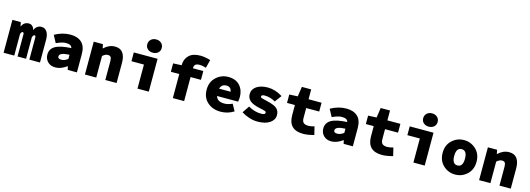

<svg xmlns="http://www.w3.org/2000/svg" viewBox="7 -1791 7786 2823"><g transform="rotate(15 3900.0 -379.0)"><path d="M26 0V-500H154L166 -440H170Q200 -512 276 -512Q307 -512 329.5 -491Q352 -470 360 -432Q371 -466 399.5 -489Q428 -512 468 -512Q521 -512 550.5 -468Q580 -424 580 -348V0H418V-336Q418 -366 401 -366Q381 -366 368 -328V0H238V-336Q238 -366 218 -366Q201 -366 188 -328V0Z M816 12Q741 12 697.5 -32.5Q654 -77 654 -142Q654 -227 728 -271Q802 -315 970 -324Q961 -376 874 -376Q820 -376 730 -334L670 -446Q789 -512 908 -512Q1019 -512 1080.5 -454.5Q1142 -397 1142 -278V0H1002L990 -52H986Q899 12 816 12ZM872 -120Q919 -120 970 -158V-222Q818 -217 818 -156Q818 -120 872 -120Z M1264 0V-500H1404L1416 -440H1420Q1496 -512 1587 -512Q1668 -512 1707 -458.5Q1746 -405 1746 -308V0H1574V-286Q1574 -329 1561 -347.5Q1548 -366 1516 -366Q1477 -366 1436 -328V0Z M2064 0V-366H1874V-500H2236V0ZM2223 -595.5Q2192 -568 2144 -568Q2096 -568 2065 -595.5Q2034 -623 2034 -668Q2034 -713 2065 -741.5Q2096 -770 2144 -770Q2192 -770 2223 -741.5Q2254 -713 2254 -668Q2254 -623 2223 -595.5Z M2602 0V-366H2474V-494L2602 -500V-502Q2602 -592 2660 -650Q2718 -708 2834 -708Q2901 -708 2988 -682L2956 -556Q2906 -574 2856 -574Q2814 -574 2794 -557.5Q2774 -541 2774 -502V-500H2932V-366H2774V0Z M3330 12Q3208 12 3129 -58.5Q3050 -129 3050 -250Q3050 -368 3128 -440Q3206 -512 3312 -512Q3426 -512 3488 -443.5Q3550 -375 3550 -270Q3550 -240 3543 -198H3222Q3243 -118 3354 -118Q3408 -118 3474 -148L3530 -46Q3438 12 3330 12ZM3318 -382Q3244 -382 3223 -310H3398Q3387 -382 3318 -382Z M3890 12Q3828 12 3762.5 -9.5Q3697 -31 3646 -64L3718 -170Q3813 -114 3914 -114Q3976 -114 3976 -144Q3976 -161 3957 -168Q3938 -175 3866 -190Q3765 -212 3721.5 -251Q3678 -290 3678 -350Q3678 -424 3742.5 -468Q3807 -512 3916 -512Q4026 -512 4138 -442L4062 -340Q3982 -386 3900 -386Q3848 -386 3848 -358Q3848 -345 3862 -339Q3876 -333 3921 -323Q3941 -319 3952 -316Q4062 -291 4104 -254.5Q4146 -218 4146 -154Q4146 -81 4078.5 -34.5Q4011 12 3890 12Z M4586 12Q4362 12 4362 -212V-366H4242V-494L4370 -500L4392 -650H4534V-500H4732V-366H4534V-215Q4534 -164 4557.5 -143Q4581 -122 4631 -122Q4674 -122 4722 -138L4752 -14Q4657 12 4586 12Z M5016 12Q4941 12 4897.5 -32.5Q4854 -77 4854 -142Q4854 -227 4928 -271Q5002 -315 5170 -324Q5161 -376 5074 -376Q5020 -376 4930 -334L4870 -446Q4989 -512 5108 -512Q5219 -512 5280.5 -454.5Q5342 -397 5342 -278V0H5202L5190 -52H5186Q5099 12 5016 12ZM5072 -120Q5119 -120 5170 -158V-222Q5018 -217 5018 -156Q5018 -120 5072 -120Z M5786 12Q5562 12 5562 -212V-366H5442V-494L5570 -500L5592 -650H5734V-500H5932V-366H5734V-215Q5734 -164 5757.5 -143Q5781 -122 5831 -122Q5874 -122 5922 -138L5952 -14Q5857 12 5786 12Z M6264 0V-366H6074V-500H6436V0ZM6423 -595.5Q6392 -568 6344 -568Q6296 -568 6265 -595.5Q6234 -623 6234 -668Q6234 -713 6265 -741.5Q6296 -770 6344 -770Q6392 -770 6423 -741.5Q6454 -713 6454 -668Q6454 -623 6423 -595.5Z M7081.5 -59.5Q7005 12 6900 12Q6795 12 6718.5 -59.5Q6642 -131 6642 -250Q6642 -369 6718.5 -440.5Q6795 -512 6900 -512Q7005 -512 7081.5 -440.5Q7158 -369 7158 -250Q7158 -131 7081.5 -59.5ZM6818 -250Q6818 -126 6900 -126Q6982 -126 6982 -250Q6982 -374 6900 -374Q6818 -374 6818 -250Z M7264 0V-500H7404L7416 -440H7420Q7496 -512 7587 -512Q7668 -512 7707 -458.5Q7746 -405 7746 -308V0H7574V-286Q7574 -329 7561 -347.5Q7548 -366 7516 -366Q7477 -366 7436 -328V0Z"/></g></svg>

Font: TypoPRO Source Code Pro
Style: Regular
Weight: 900
Monospace: yes
Designer: Paul D. Hunt, Teo Tuominen
Foundry: Adobe Systems Incorporated
Version: Version 2.010;PS 1.0;hotconv 1.0.84;makeotf.lib2.5.63406